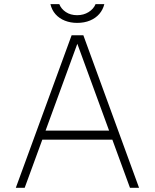

<svg xmlns="http://www.w3.org/2000/svg" viewBox="-20 -890 734 910"><path d="M55 0 319.5 -723H375L639 0H596L512.5 -228H180.5L97 0ZM196 -271H497L346.5 -682.5ZM345.5 -781.5Q314 -781.5 287.5 -792Q261 -802.5 243.2 -822.5Q225.5 -842.5 219 -870.5H261Q270 -847.5 292.2 -832.8Q314.5 -818 345.5 -818Q376.5 -818 400 -832.8Q423.5 -847.5 433 -870.5H474.5Q468 -844 450.8 -824Q433.5 -804 406.8 -792.8Q380 -781.5 345.5 -781.5Z"/></svg>

Font: Public Sans Thin Thin
Style: Regular
Weight: 250
Version: Version 2.001